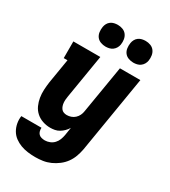

<svg xmlns="http://www.w3.org/2000/svg" viewBox="-230 -870 1060 1196"><g transform="rotate(30 300.0 -272.5)"><path d="M221 213Q194 213 167 209.5Q140 206 116 197Q92 188 71.5 173Q51 158 38 136Q25 114 20 87.5Q15 61 19 35H164Q163 47 166 59Q169 71 177 79Q185 87 197 90Q209 93 221 93Q238 93 255.5 86Q273 79 285.5 65.5Q298 52 304.5 35Q311 18 314 1L323 -56Q314 -41 301.5 -28.5Q289 -16 274 -7Q259 2 242.5 5Q226 8 210 8Q182 8 155.5 -1Q129 -10 109 -28Q89 -46 78 -70.5Q67 -95 62.5 -122Q58 -149 59.5 -178Q61 -207 65 -235L94 -410H67V-530H261L209 -216Q207 -204 206 -192.5Q205 -181 206 -169.5Q207 -158 210.5 -147.5Q214 -137 220.5 -128.5Q227 -120 237.5 -116Q248 -112 260 -112Q275 -112 290 -117Q305 -122 317 -133Q329 -144 336 -158.5Q343 -173 345 -188L402 -530H549L458 20Q453 47 443.5 73.5Q434 100 417.5 123Q401 146 377.5 164Q354 182 328 193.5Q302 205 275 209Q248 213 221 213ZM456 -602Q438 -602 420.5 -608.5Q403 -615 392.5 -629Q382 -643 379.5 -661.5Q377 -680 380 -699Q382 -712 388.5 -724Q395 -736 406 -744Q417 -752 430 -755Q443 -758 456 -758Q475 -758 492 -751.5Q509 -745 519.5 -731Q530 -717 533 -698.5Q536 -680 533 -661Q531 -648 524 -636Q517 -624 506 -616Q495 -608 482 -605Q469 -602 456 -602ZM256 -602Q238 -602 220.5 -608.5Q203 -615 192.5 -629Q182 -643 179.5 -661.5Q177 -680 180 -699Q182 -712 188.5 -724Q195 -736 206 -744Q217 -752 230 -755Q243 -758 256 -758Q275 -758 292 -751.5Q309 -745 319.5 -731Q330 -717 333 -698.5Q336 -680 333 -661Q331 -648 324 -636Q317 -624 306 -616Q295 -608 282 -605Q269 -602 256 -602Z"/></g></svg>

Font: Iosevka Slab Heavy Extended
Style: Italic
Weight: 900
Width: 7
Italic angle: -9°
Monospace: yes
Designer: Belleve Invis
Foundry: Belleve Invis
Version: Version 11.1.0; ttfautohint (v1.8.3)